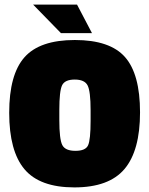

<svg xmlns="http://www.w3.org/2000/svg" viewBox="-20 -805 649 835"><path d="M20 -314.5Q20 -481 86.5 -556Q153 -631 305.5 -631Q458 -631 523.5 -557Q589 -483 589 -316.5Q589 -150 521.5 -70Q454 10 303.5 10Q153 10 86.5 -69Q20 -148 20 -314.5ZM238 -327V-283Q238 -199 251 -174Q264 -149 308 -149Q352 -149 363 -173Q374 -197 374 -280V-326Q374 -408 361 -433.5Q348 -459 305 -459Q262 -459 250 -434Q238 -409 238 -327ZM245 -661 124 -785H315L380 -661Z"/></svg>

Font: Passion One
Style: Bold
Weight: 700
Designer: Alejandro Lo Celso
Foundry: Fontstage
Version: Version 1.002